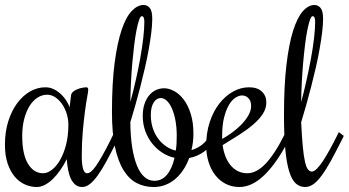

<svg xmlns="http://www.w3.org/2000/svg" viewBox="-32 -750 1399 770"><path d="M295.9 -121.1Q295.9 -93.3 300.8 -74.2Q305.7 -55.2 317.9 -55.2Q325.2 -55.2 333.7 -62.3Q342.3 -69.3 353.5 -85.4Q364.7 -101.6 379.2 -127.2Q393.6 -152.8 412.1 -189.9L426.8 -220.2L446.8 -205.1L432.1 -174.8Q411.6 -133.8 393.8 -101.3Q376 -68.8 359.9 -46.4Q343.8 -23.9 328.4 -12Q313 0 297.9 0Q281.7 0 270.8 -8.8Q259.8 -17.6 252.4 -33Q245.1 -48.3 241.2 -68.6Q237.3 -88.9 235.8 -111.8Q224.1 -88.4 210 -68.1Q195.8 -47.9 180.4 -32.7Q165 -17.6 148.4 -8.8Q131.8 0 115.2 0Q90.8 0 67.9 -10.3Q44.9 -20.5 27.1 -41.5Q9.3 -62.5 -1.5 -94.5Q-12.2 -126.5 -12.2 -169.9Q-12.2 -220.7 1 -262.9Q14.2 -305.2 36.6 -335.7Q59.1 -366.2 88.4 -383.1Q117.7 -399.9 149.9 -399.9Q169.4 -399.9 186 -391.1Q202.6 -382.3 215.1 -369.9Q227.5 -357.4 235.8 -343.5Q244.1 -329.6 247.1 -319.8L252.9 -367.2Q253.9 -376.5 262 -382.8Q270 -389.2 279.8 -392.8Q289.6 -396.5 298.8 -398.2Q308.1 -399.9 312 -399.9Q317.9 -399.9 319.8 -397.9Q321.8 -396 321.8 -390.1Q321.8 -382.8 317.6 -360.6Q313.5 -338.4 308.8 -304Q304.2 -269.5 300 -223.1Q295.9 -176.8 295.9 -121.1ZM242.2 -250Q242.2 -272.5 235.4 -294.2Q228.5 -315.9 216.8 -332.8Q205.1 -349.6 189.7 -359.9Q174.3 -370.1 157.2 -370.1Q136.2 -370.1 117.9 -358.2Q99.6 -346.2 86.2 -324.5Q72.8 -302.7 64.9 -272.2Q57.1 -241.7 57.1 -205.1Q57.1 -131.8 80.1 -93.5Q103 -55.2 141.1 -55.2Q157.7 -55.2 175.5 -68.6Q193.4 -82 208.3 -107.2Q223.1 -132.3 232.7 -168.5Q242.2 -204.6 242.2 -250Z M490.7 -259.8Q491.2 -203.6 498 -159.9Q504.9 -116.2 517.1 -86.2Q529.3 -56.2 546.9 -40.5Q564.5 -24.9 586.9 -24.9Q617.7 -24.9 637.9 -49.6Q658.2 -74.2 668 -117.2Q642.6 -122.6 619.6 -137.2Q596.7 -151.9 579.1 -173.6Q561.5 -195.3 551 -223.6Q540.5 -252 540.5 -285.2Q540.5 -312.5 547.6 -333.3Q554.7 -354 566.4 -367.9Q578.1 -381.8 593.5 -388.9Q608.9 -396 626 -396Q646 -396 667 -384.5Q688 -373 705.1 -350.3Q722.2 -327.6 732.9 -293.5Q743.7 -259.3 743.7 -213.9Q743.7 -196.8 741.7 -180.2Q739.7 -163.6 735.8 -147.9Q759.3 -154.8 778.6 -169.9Q797.9 -185.1 810.5 -210L815.9 -220.2L835.9 -205.1L830.6 -194.8Q814 -161.6 786.4 -141.8Q758.8 -122.1 726.6 -116.2Q717.8 -91.3 703.9 -70.1Q689.9 -48.8 672.1 -33.2Q654.3 -17.6 632.1 -8.8Q609.9 0 584 0Q547.4 0 516.8 -15.6Q486.3 -31.2 464.1 -66.4Q441.9 -101.6 429.4 -158.9Q417 -216.3 417 -299.8Q417 -416 427.7 -497.8Q438.5 -579.6 456.1 -631.1Q473.6 -682.6 496.6 -706.3Q519.5 -730 543.9 -730Q559.1 -730 568.8 -718Q578.6 -706.1 578.6 -674.8Q578.6 -650.4 574.7 -619.1Q570.8 -587.9 564.5 -552.2Q558.1 -516.6 549.3 -478.3Q540.5 -439.9 530.8 -402.1Q521 -364.3 510.7 -327.9Q500.5 -291.5 490.7 -259.8ZM572.8 -289.1Q572.8 -260.3 580.8 -236.1Q588.9 -211.9 602.5 -193.6Q616.2 -175.3 634.3 -163.1Q652.3 -150.9 672.9 -146Q675.3 -159.7 676 -174.6Q676.8 -189.5 676.8 -205.1Q676.8 -239.7 671.4 -267.8Q666 -295.9 657.2 -315.7Q648.4 -335.4 636.7 -346.2Q625 -356.9 612.8 -356.9Q596.2 -356.9 584.5 -339.1Q572.8 -321.3 572.8 -289.1ZM546.9 -663.1Q546.9 -673.3 544.4 -679.2Q542 -685.1 536.6 -685.1Q531.2 -685.1 525.9 -669.9Q520.5 -654.8 515.4 -628.9Q510.3 -603 506.1 -568.8Q502 -534.7 498.5 -496.3Q495.1 -458 493.2 -418Q491.2 -377.9 490.7 -340.8Q502.4 -383.8 512.7 -429Q522.9 -474.1 530.5 -516.6Q538.1 -559.1 542.5 -596.9Q546.9 -634.8 546.9 -663.1Z M960 -55.2Q977.1 -55.2 994.9 -64Q1012.7 -72.8 1031 -91.3Q1049.3 -109.9 1068.8 -139.4Q1088.4 -168.9 1108.9 -210L1113.8 -220.2L1133.8 -205.1L1128.9 -194.8Q1102.5 -142.6 1076.4 -105.5Q1050.3 -68.4 1025.1 -44.9Q1000 -21.5 975.6 -10.7Q951.2 0 928.7 0Q897 0 872.1 -13.2Q847.2 -26.4 830.1 -49.1Q813 -71.8 804 -101.8Q794.9 -131.8 794.9 -165Q794.9 -217.8 809.3 -261Q823.7 -304.2 847.9 -335Q872.1 -365.7 902.8 -382.8Q933.6 -399.9 966.8 -399.9Q1000.5 -399.9 1018.3 -382.8Q1036.1 -365.7 1036.1 -339.8Q1036.1 -314.9 1022 -293.2Q1007.8 -271.5 983.6 -250.7Q959.5 -230 927.7 -209.7Q896 -189.5 860.8 -168Q864.3 -142.6 872.6 -121.8Q880.9 -101.1 893.6 -86.2Q906.2 -71.3 922.9 -63.2Q939.5 -55.2 960 -55.2ZM975.1 -325.2Q975.1 -344.7 964.6 -356Q954.1 -367.2 939 -367.2Q926.3 -367.2 912.1 -358.2Q897.9 -349.1 886.2 -329.3Q874.5 -309.6 866.7 -278.8Q858.9 -248 858.9 -204.1V-192.9Q875.5 -201.7 895.8 -216.1Q916 -230.5 933.6 -248Q951.2 -265.6 963.1 -285.4Q975.1 -305.2 975.1 -325.2Z M1218.8 -62Q1227.5 -62 1239 -73.5Q1250.5 -85 1263.7 -105Q1276.9 -125 1291.5 -151.9Q1306.2 -178.7 1321.8 -210L1326.7 -220.2L1346.7 -205.1L1341.8 -194.8Q1315.9 -143.1 1295.7 -106.2Q1275.4 -69.3 1257.8 -45.7Q1240.2 -22 1224.4 -11Q1208.5 0 1191.9 0Q1169.9 0 1154.1 -14.4Q1138.2 -28.8 1127.7 -62.7Q1117.2 -96.7 1112.1 -152.3Q1106.9 -208 1106.9 -290Q1106.9 -406.2 1116.7 -489.5Q1126.5 -572.8 1143.3 -626.2Q1160.2 -679.7 1182.4 -704.8Q1204.6 -730 1229 -730Q1243.7 -730 1253.7 -718Q1263.7 -706.1 1263.7 -674.8Q1263.7 -650.4 1259.8 -619.1Q1255.9 -587.9 1249.5 -552.2Q1243.2 -516.6 1234.4 -478.3Q1225.6 -439.9 1215.8 -402.1Q1206.1 -364.3 1195.8 -327.9Q1185.5 -291.5 1175.8 -259.8Q1178.7 -199.7 1182.4 -161.4Q1186 -123 1191.2 -101.1Q1196.3 -79.1 1203.1 -70.6Q1210 -62 1218.8 -62ZM1231.9 -663.1Q1231.9 -673.3 1229.5 -679.2Q1227.1 -685.1 1221.7 -685.1Q1216.3 -685.1 1210.9 -669.9Q1205.6 -654.8 1200.4 -628.9Q1195.3 -603 1191.2 -568.8Q1187 -534.7 1183.6 -496.3Q1180.2 -458 1178.2 -418Q1176.3 -377.9 1175.8 -340.8Q1187.5 -383.8 1197.5 -429Q1207.5 -474.1 1215.3 -516.6Q1223.1 -559.1 1227.5 -596.9Q1231.9 -634.8 1231.9 -663.1Z"/></svg>

Font: Rochester
Style: Regular
Weight: 400
Version: Version 1.006